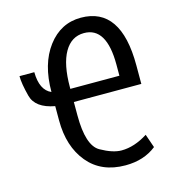

<svg xmlns="http://www.w3.org/2000/svg" viewBox="-109 -810 818 910"><g transform="rotate(-15 300.0 -354.5)"><path d="M476.6 -461.9Q476.6 -646 366.2 -646Q304.2 -646 270 -586.7Q235.8 -527.3 235.8 -415V-407.2H476.6ZM395.5 10.7Q277.3 10.7 211.4 -68.8Q145.5 -148.4 145.5 -276.4V-346.7Q51.8 -363.8 35.2 -427.5Q18.6 -491.2 18.6 -527.8H91.3Q92.3 -439 145.5 -416Q145.5 -553.2 208.5 -636.7Q271.5 -720.2 370.6 -720.2Q566.9 -720.2 566.9 -434.6V-342.8H235.8V-276.4Q235.8 -128.4 294.2 -95.5Q352.5 -62.5 395.5 -62.5Q458.5 -62.5 524.4 -104.5L547.4 -38.1Q486.3 10.7 395.5 10.7Z"/></g></svg>

Font: RobotoMono-Regular
Style: Regular
Weight: 400
Designer: Google
Version: Version 2.000985; 2015; ttfautohint (v1.3)